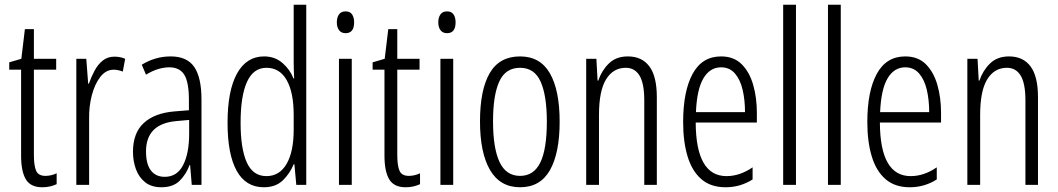

<svg xmlns="http://www.w3.org/2000/svg" viewBox="-20 -780 4465 810"><path d="M172 -38Q184 -38 196.5 -41Q209 -44 219 -49V-3Q206 3 191 6.5Q176 10 158 10Q109 10 89 -23.5Q69 -57 69 -123V-486H19V-517L70 -532L85 -657H123V-532H217V-486H123V-126Q123 -81 132.5 -59.5Q142 -38 172 -38Z M463 -541Q473 -541 485 -539Q497 -537 508 -532L498 -478Q491 -481 480.5 -483.5Q470 -486 460 -486Q427 -486 403.5 -456Q380 -426 367.5 -378.5Q355 -331 356 -279V0H302V-532H344L352 -427H355Q365 -456 379 -482Q393 -508 413.5 -524.5Q434 -541 463 -541Z M700 -542Q769 -542 799.5 -497.5Q830 -453 830 -360V0H789L782 -84H780Q765 -44 737.5 -17Q710 10 661 10Q619 10 592.5 -11Q566 -32 553.5 -66Q541 -100 541 -140Q541 -219 586.5 -261Q632 -303 716 -310L777 -315V-358Q777 -433 757.5 -464.5Q738 -496 694 -496Q673 -496 648.5 -489Q624 -482 596 -465L578 -507Q635 -542 700 -542ZM722 -269Q596 -257 596 -141Q596 -88 616.5 -61Q637 -34 675 -34Q727 -34 752.5 -83.5Q778 -133 778 -216V-274Z M1093 10Q1017 10 978.5 -59.5Q940 -129 940 -262Q940 -398 980 -470Q1020 -542 1094 -542Q1140 -542 1172 -514Q1204 -486 1218 -449H1221Q1220 -469 1219.5 -486Q1219 -503 1219 -520V-760H1272V0H1230L1222 -87H1219Q1203 -48 1173 -19Q1143 10 1093 10ZM1104 -37Q1159 -37 1189 -88.5Q1219 -140 1219 -233V-295Q1219 -390 1189.5 -442Q1160 -494 1104 -494Q1049 -494 1022 -434.5Q995 -375 995 -262Q995 -153 1021 -95Q1047 -37 1104 -37Z M1438 -732Q1457 -732 1465.5 -719Q1474 -706 1474 -686Q1474 -640 1438 -640Q1420 -640 1410.5 -652.5Q1401 -665 1401 -686Q1401 -706 1410 -719Q1419 -732 1438 -732ZM1464 -532V0H1410V-532Z M1705 -38Q1717 -38 1729.5 -41Q1742 -44 1752 -49V-3Q1739 3 1724 6.5Q1709 10 1691 10Q1642 10 1622 -23.5Q1602 -57 1602 -123V-486H1552V-517L1603 -532L1618 -657H1656V-532H1750V-486H1656V-126Q1656 -81 1665.5 -59.5Q1675 -38 1705 -38Z M1866 -732Q1885 -732 1893.5 -719Q1902 -706 1902 -686Q1902 -640 1866 -640Q1848 -640 1838.5 -652.5Q1829 -665 1829 -686Q1829 -706 1838 -719Q1847 -732 1866 -732ZM1892 -532V0H1838V-532Z M2341 -267Q2341 -134 2300 -62Q2259 10 2174 10Q2090 10 2047.5 -62.5Q2005 -135 2005 -268Q2005 -401 2046 -471.5Q2087 -542 2174 -542Q2259 -542 2300 -470.5Q2341 -399 2341 -267ZM2060 -268Q2060 -155 2087.5 -96.5Q2115 -38 2174 -38Q2232 -38 2259.5 -94.5Q2287 -151 2287 -267Q2287 -376 2261 -435Q2235 -494 2174 -494Q2113 -494 2086.5 -436.5Q2060 -379 2060 -268Z M2629 -542Q2688 -542 2719.5 -500Q2751 -458 2751 -370V0H2698V-357Q2698 -428 2678 -461Q2658 -494 2620 -494Q2567 -494 2537 -445.5Q2507 -397 2507 -295V0H2453V-532H2496L2501 -440H2504Q2518 -482 2548.5 -512Q2579 -542 2629 -542Z M3022 -542Q3076 -542 3109 -509Q3142 -476 3157.5 -422Q3173 -368 3173 -305V-263H2915Q2916 -37 3045 -37Q3101 -37 3155 -74V-23Q3130 -7 3101.5 1.5Q3073 10 3041 10Q2978 10 2938.5 -24.5Q2899 -59 2880.5 -121Q2862 -183 2862 -265Q2862 -395 2902 -468.5Q2942 -542 3022 -542ZM3022 -496Q2975 -496 2947.5 -449.5Q2920 -403 2916 -307H3123Q3123 -358 3113 -401Q3103 -444 3080.5 -470Q3058 -496 3022 -496Z M3338 0H3284V-760H3338Z M3527 0H3473V-760H3527Z M3799 -542Q3853 -542 3886 -509Q3919 -476 3934.5 -422Q3950 -368 3950 -305V-263H3692Q3693 -37 3822 -37Q3878 -37 3932 -74V-23Q3907 -7 3878.5 1.5Q3850 10 3818 10Q3755 10 3715.5 -24.5Q3676 -59 3657.5 -121Q3639 -183 3639 -265Q3639 -395 3679 -468.5Q3719 -542 3799 -542ZM3799 -496Q3752 -496 3724.5 -449.5Q3697 -403 3693 -307H3900Q3900 -358 3890 -401Q3880 -444 3857.5 -470Q3835 -496 3799 -496Z M4237 -542Q4296 -542 4327.5 -500Q4359 -458 4359 -370V0H4306V-357Q4306 -428 4286 -461Q4266 -494 4228 -494Q4175 -494 4145 -445.5Q4115 -397 4115 -295V0H4061V-532H4104L4109 -440H4112Q4126 -482 4156.5 -512Q4187 -542 4237 -542Z"/></svg>

Font: Noto Sans Telugu ExtraCondensed Light
Style: Regular
Weight: 300
Width: 2
Designer: Jelle Bosma - Monotype Design Team
Foundry: Monotype Imaging Inc.
Version: Version 2.005; ttfautohint (v1.8.4.7-5d5b)